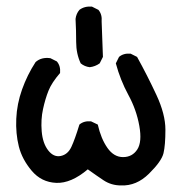

<svg xmlns="http://www.w3.org/2000/svg" viewBox="-20 -568 540 582"><path d="M346.7 -5.9Q317.4 -5.9 293.9 -21.5Q270.5 -37.1 246.1 -54.7Q195.3 -11.7 150.4 -13.7Q105.5 -15.6 76.2 -50.3Q46.9 -85 37.1 -124Q27.3 -163.1 29.3 -208Q31.2 -252.9 46.9 -296.9Q62.5 -340.8 87.9 -379.9Q105.5 -395.5 132.8 -391.6L152.3 -381.8Q164.1 -368.2 162.1 -346.7Q136.7 -317.4 127 -293Q117.2 -268.6 110.4 -237.3Q103.5 -206.1 106.4 -169.9Q109.4 -133.8 126 -112.3Q142.6 -90.8 164.1 -95.2Q185.5 -99.6 196.3 -122.6Q207 -145.5 220.7 -190.4Q234.4 -202.1 255.9 -200.2L276.4 -190.4Q286.1 -147.5 305.7 -119.6Q325.2 -91.8 353 -91.8Q380.9 -91.8 396 -114.7Q411.1 -137.7 402.3 -186.5Q393.6 -235.4 369.1 -280.3Q344.7 -325.2 331.1 -376L340.8 -395.5Q354.5 -407.2 376 -405.3L395.5 -395.5Q426.8 -338.9 454.1 -280.3Q481.4 -221.7 481.4 -174.8Q481.4 -127.9 475.6 -103.5Q469.7 -79.1 431.6 -41.5Q393.6 -3.9 346.7 -5.9ZM252 -364.3Q236.3 -366.2 224.6 -376Q210.9 -405.3 210.9 -440.4Q210.9 -475.6 209 -510.7Q210.9 -526.4 220.7 -538.1Q236.3 -549.8 258.8 -547.9L278.3 -538.1Q290 -524.4 288.1 -502.9L292 -395.5L282.2 -376Q268.6 -366.2 252 -364.3Z"/></svg>

Font: NaikaiFont
Style: Regular
Weight: 400
Version: Version 1.67